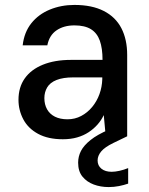

<svg xmlns="http://www.w3.org/2000/svg" viewBox="-20 -553 604 779"><path d="M235 12Q175 12 134.5 -10Q94 -32 74.5 -69Q55 -106 55 -148Q55 -199 80.5 -235Q106 -271 154 -290.5Q202 -310 268 -310H396Q396 -357 385 -388Q374 -419 349 -434.5Q324 -450 282 -450Q239 -450 209.5 -430Q180 -410 172 -369H72Q78 -422 107 -458.5Q136 -495 182 -514Q228 -533 282 -533Q353 -533 401 -508.5Q449 -484 472.5 -438.5Q496 -393 496 -330V0H409L401 -86Q391 -65 375.5 -47.5Q360 -30 339.5 -16.5Q319 -3 293 4.5Q267 12 235 12ZM254 -69Q284 -69 309.5 -82.5Q335 -96 354 -119Q373 -142 383.5 -171Q394 -200 395 -232V-239H277Q236 -239 209.5 -228.5Q183 -218 171.5 -198.5Q160 -179 160 -155Q160 -129 171 -109.5Q182 -90 203 -79.5Q224 -69 254 -69ZM421 206Q388 206 360 195.5Q332 185 314.5 163.5Q297 142 297 107Q297 82 308.5 59.5Q320 37 347.5 15Q375 -7 422 -27L472 -49L496 0L440 27Q405 44 390.5 61.5Q376 79 376 98Q376 119 391.5 131.5Q407 144 433 144Q447 144 465 140Q483 136 500 129V192Q483 198 462.5 202Q442 206 421 206Z"/></svg>

Font: DM Sans 10pt Medium
Style: Regular
Weight: 500
Version: Version 4.004;gftools[0.9.30]